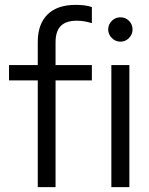

<svg xmlns="http://www.w3.org/2000/svg" viewBox="-20 -768 613 788"><path d="M17 -501H135V-596Q135 -669 175 -708.5Q215 -748 290 -748Q310 -748 326 -746Q342 -744 357 -739V-673Q340 -678 326 -680.5Q312 -683 295 -683Q251 -683 229.5 -661.5Q208 -640 208 -594V-501H357V-438H208V0H135V-438H17ZM474 -597Q454 -597 439 -612Q424 -627 424 -647Q424 -668 439 -682.5Q454 -697 474 -697Q495 -697 509.5 -682.5Q524 -668 524 -647Q524 -627 509.5 -612Q495 -597 474 -597ZM511 -501V0H437V-501Z"/></svg>

Font: Red Hat Display
Style: Regular
Weight: 400
Designer: Pentagram / MCKL
Foundry: Pentagram / MCKL
Version: Version 1.003; Red Hat Display